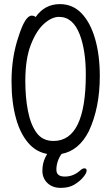

<svg xmlns="http://www.w3.org/2000/svg" viewBox="-20 -733 540 933"><path d="M369 96Q380 85 390.5 85Q401 85 401 96.5Q401 108 384.5 128Q368 148 341.5 164Q315 180 275 180Q235 180 210.5 156.5Q186 133 186 97Q186 61 200 32Q204 23 209 15Q161 6 127 -28Q81 -75 58.5 -155Q36 -235 36 -337Q36 -456 70 -555Q102 -657 134 -657Q147 -657 153 -650Q197 -713 271 -713Q334 -713 377 -667.5Q420 -622 442.5 -543Q465 -464 465 -363Q465 -210 412 -96Q364 -1 279 15Q254 51 254 92Q254 125 295 125Q336 125 369 96ZM240 -48Q397 -48 397 -371Q397 -487 368 -564Q335 -651 267 -651Q232 -651 194.5 -618Q157 -585 130 -516Q103 -447 103 -339Q103 -259 116 -193Q129 -127 158 -87.5Q187 -48 240 -48Z"/></svg>

Font: LXGW WenKai Mono TC
Style: Regular
Weight: 400
Designer: LXGW / Fontworks Inc.
Foundry: LXGW / Fontworks Inc.
Version: Version 1.330